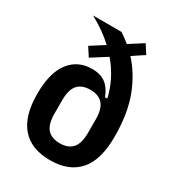

<svg xmlns="http://www.w3.org/2000/svg" viewBox="-183 -861 898 983"><g transform="rotate(30 266.5 -370.0)"><path d="M421 -701 353 -656Q416 -588 453 -491Q490 -394 490 -257Q490 -120 432 -54Q374 12 263 12Q151 12 94 -54Q37 -120 37 -250Q37 -375 85.5 -438Q134 -501 218 -501Q269 -501 299.5 -477Q330 -453 346 -408H360Q336 -513 263 -599L173 -542L140 -593L220 -644Q164 -697 84 -740H252Q266 -731 279.5 -721Q293 -711 307 -700L388 -752ZM263 -88Q312 -88 337 -116Q362 -144 362 -207V-285Q362 -348 337 -376Q312 -404 263 -404Q214 -404 189 -376Q164 -348 164 -285V-207Q164 -144 189 -116Q214 -88 263 -88Z"/></g></svg>

Font: IBM Plex Sans Condensed SemiBold
Style: Regular
Weight: 600
Width: 3
Designer: Mike Abbink, Paul van der Laan, Pieter van Rosmalen
Foundry: Bold Monday
Version: Version 1.3